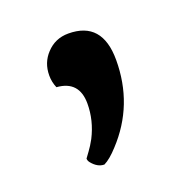

<svg xmlns="http://www.w3.org/2000/svg" viewBox="-74 -227 472 481"><g transform="rotate(-20 162.0 13.5)"><path d="M154.3 -155.8Q244.6 -155.8 244.6 -52.7Q244.6 66.9 165 152.3Q143.6 175.8 127.4 183.6Q109.4 183.6 94.7 165.5Q90.3 160.2 90.3 154.3Q93.3 149.9 101.3 139.2Q109.4 128.4 118.2 112.3Q139.6 70.3 139.6 25.4Q139.6 -35.2 80.6 -39.6Q73.7 -55.7 73.7 -73Q73.7 -90.3 79.3 -104.7Q85 -119.1 95.7 -130.4Q119.1 -155.8 154.3 -155.8Z"/></g></svg>

Font: Quando
Style: Regular
Weight: 400
Version: Version 1.002